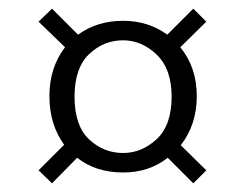

<svg xmlns="http://www.w3.org/2000/svg" viewBox="-20 -600 567 443"><path d="M426 -177 367 -236Q324 -202 264 -202Q201 -202 158 -236L100 -177L69 -207L128 -266Q94 -313 94 -378Q94 -444 130 -491L69 -550L100 -580L160 -520Q204 -552 264 -552Q322 -552 366 -520L426 -580L456 -550L396 -491Q434 -445 434 -378Q434 -312 397 -265L456 -207ZM264 -247Q307 -247 341.5 -279Q376 -311 376 -377Q376 -441 341.5 -474Q307 -507 264 -507Q219 -507 185.5 -475Q152 -443 152 -377Q152 -310 185.5 -278.5Q219 -247 264 -247Z"/></svg>

Font: Ulagadi Sans Light
Style: Regular
Weight: 300
Designer: Ninad Kale (Devanagari), Jonny Pinhorn (Latin)
Foundry: Indian Type Foundry
Version: Version 3.01;March 29, 2020;FontCreator 12.0.0.2522 64-bit; 